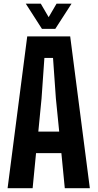

<svg xmlns="http://www.w3.org/2000/svg" viewBox="-20 -992 514 1012"><path d="M20 0 123.5 -800H350L453.5 0H321.5L303.5 -185H170L152 0ZM182 -298.5H292L274.5 -473.5L259.5 -686.5H214L199 -473ZM201 -840 116 -972.5H195L236.5 -901.5L278 -972.5H357L271.5 -840Z"/></svg>

Font: Big Shoulders
Style: Bold
Weight: 700
Designer: Patric King
Foundry: XO Type Co
Version: Version 2.002